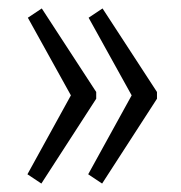

<svg xmlns="http://www.w3.org/2000/svg" viewBox="-20 -477 428 455"><path d="M208 -259V-243L78 -42L45 -64L148 -251L46 -435L79 -457ZM352 -259V-243L222 -42L189 -64L292 -251L190 -435L223 -457Z"/></svg>

Font: exo2condensed_l
Style: Regular
Weight: 300
Width: 3
Designer: Natanael Gama
Version: Version 1.001;PS 001.001;hotconv 1.0.70;makeotf.lib2.5.58329